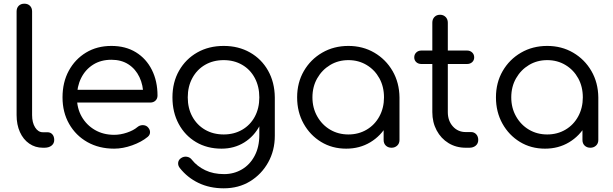

<svg xmlns="http://www.w3.org/2000/svg" viewBox="-20 -801 3324 1041"><path d="M212 0Q171 0 138.5 -22.5Q106 -45 88 -85Q70 -125 70 -177V-739Q70 -758 81.5 -769.5Q93 -781 112 -781Q131 -781 142.5 -769.5Q154 -758 154 -739V-177Q154 -136 170.5 -110Q187 -84 212 -84H237Q254 -84 264 -72.5Q274 -61 274 -42Q274 -23 259.5 -11.5Q245 0 221 0Z M599 5Q517 5 454 -30.5Q391 -66 355 -129Q319 -192 319 -273Q319 -355 353 -417.5Q387 -480 446.5 -516Q506 -552 584 -552Q661 -552 717 -517.5Q773 -483 803.5 -422Q834 -361 834 -283Q834 -266 823 -255.5Q812 -245 795 -245H377V-314H799L757 -284Q757 -339 736 -383Q715 -427 676.5 -452Q638 -477 584 -477Q527 -477 485 -450.5Q443 -424 420 -378Q397 -332 397 -273Q397 -214 423 -168.5Q449 -123 494.5 -96.5Q540 -70 599 -70Q633 -70 668.5 -82Q704 -94 725 -112Q737 -122 752.5 -122.5Q768 -123 779 -114Q793 -101 793.5 -85.5Q794 -70 781 -59Q747 -31 696.5 -13Q646 5 599 5Z M1181 5Q1103 5 1043 -30.5Q983 -66 949 -129Q915 -192 915 -273Q915 -355 951 -418Q987 -481 1049.5 -516.5Q1112 -552 1193 -552Q1273 -552 1335.5 -516.5Q1398 -481 1433.5 -418Q1469 -355 1470 -273L1420 -257Q1420 -181 1389 -121.5Q1358 -62 1304 -28.5Q1250 5 1181 5ZM1193 220Q1117 220 1056.5 191Q996 162 955 110Q944 96 946 80.5Q948 65 962 56Q977 46 994 49Q1011 52 1021 66Q1049 101 1093 122Q1137 143 1195 143Q1248 143 1291.5 117.5Q1335 92 1360.5 44Q1386 -4 1386 -69V-218L1417 -286L1470 -273V-65Q1470 15 1434 79.5Q1398 144 1336 182Q1274 220 1193 220ZM1193 -72Q1249 -72 1293 -97.5Q1337 -123 1361.5 -168.5Q1386 -214 1386 -273Q1386 -332 1361.5 -378Q1337 -424 1293 -449.5Q1249 -475 1193 -475Q1136 -475 1092 -449.5Q1048 -424 1023 -378Q998 -332 998 -273Q998 -214 1023 -168.5Q1048 -123 1092 -97.5Q1136 -72 1193 -72Z M1857 5Q1781 5 1721 -31.5Q1661 -68 1626 -131Q1591 -194 1591 -273Q1591 -353 1627.5 -416Q1664 -479 1727 -515.5Q1790 -552 1869 -552Q1947 -552 2009.5 -515.5Q2072 -479 2108.5 -416Q2145 -353 2146 -273L2112 -257Q2112 -183 2078.5 -123.5Q2045 -64 1987.5 -29.5Q1930 5 1857 5ZM1869 -72Q1924 -72 1968 -98Q2012 -124 2037 -170Q2062 -216 2062 -273Q2062 -331 2037 -376.5Q2012 -422 1968 -448.5Q1924 -475 1869 -475Q1814 -475 1770 -448.5Q1726 -422 1700 -376.5Q1674 -331 1674 -273Q1674 -216 1700 -170Q1726 -124 1770 -98Q1814 -72 1869 -72ZM2103 0Q2084 0 2072 -11.5Q2060 -23 2060 -42V-207L2079 -295L2146 -273V-42Q2146 -23 2133.5 -11.5Q2121 0 2103 0Z M2505 0Q2453 0 2412 -25Q2371 -50 2347.5 -94Q2324 -138 2324 -193V-678Q2324 -697 2335.5 -709Q2347 -721 2366 -721Q2384 -721 2396 -709Q2408 -697 2408 -678V-193Q2408 -146 2435.5 -115.5Q2463 -85 2505 -85H2534Q2551 -85 2562 -73Q2573 -61 2573 -42Q2573 -23 2559.5 -11.5Q2546 0 2525 0ZM2265 -454Q2248 -454 2237 -464Q2226 -474 2226 -490Q2226 -506 2237 -516.5Q2248 -527 2265 -527H2512Q2529 -527 2540 -516.5Q2551 -506 2551 -490Q2551 -474 2540 -464Q2529 -454 2512 -454Z M2935 5Q2859 5 2799 -31.5Q2739 -68 2704 -131Q2669 -194 2669 -273Q2669 -353 2705.5 -416Q2742 -479 2805 -515.5Q2868 -552 2947 -552Q3025 -552 3087.5 -515.5Q3150 -479 3186.5 -416Q3223 -353 3224 -273L3190 -257Q3190 -183 3156.5 -123.5Q3123 -64 3065.5 -29.5Q3008 5 2935 5ZM2947 -72Q3002 -72 3046 -98Q3090 -124 3115 -170Q3140 -216 3140 -273Q3140 -331 3115 -376.5Q3090 -422 3046 -448.5Q3002 -475 2947 -475Q2892 -475 2848 -448.5Q2804 -422 2778 -376.5Q2752 -331 2752 -273Q2752 -216 2778 -170Q2804 -124 2848 -98Q2892 -72 2947 -72ZM3181 0Q3162 0 3150 -11.5Q3138 -23 3138 -42V-207L3157 -295L3224 -273V-42Q3224 -23 3211.5 -11.5Q3199 0 3181 0Z"/></svg>

Font: Comfortaa Medium
Style: Regular
Weight: 500
Designer: Johan Aakerlund
Foundry: Johan Aakerlund
Version: Version 3.104; ttfautohint (v1.8.1.43-b0c9)